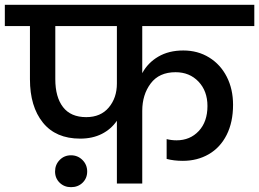

<svg xmlns="http://www.w3.org/2000/svg" viewBox="-44 -760 1073 795"><path d="M545 -652V-457Q568 -500 611.5 -525.5Q655 -551 715 -551Q775 -551 822 -522Q869 -493 895 -442Q921 -391 921 -326Q921 -254 894.5 -201.5Q868 -149 820.5 -121.5Q773 -94 713 -94Q676 -94 646 -102V-184Q666 -179 687 -179Q743 -179 779 -217.5Q815 -256 815 -321Q815 -383 778 -422Q741 -461 683 -461Q615 -461 580 -414.5Q545 -368 545 -301V0H440V-260Q416 -225 377.5 -205.5Q339 -186 288 -186Q187 -186 133.5 -252.5Q80 -319 80 -432V-652H-24V-740H1009V-652ZM440 -652H185V-432Q185 -358 217 -316.5Q249 -275 313 -275Q373 -275 406.5 -315Q440 -355 440 -414ZM317 -50Q317 -22 298 -3.5Q279 15 250 15Q222 15 203 -3.5Q184 -22 184 -50Q184 -78 203 -97.5Q222 -117 250 -117Q278 -117 297.5 -97.5Q317 -78 317 -50Z"/></svg>

Font: Poppins Cyr Med
Style: Regular
Weight: 500
Designer: Ninad Kale (Devanagari), Jonny Pinhorn (Latin)
Foundry: Indian Type Foundry
Version: 4.004